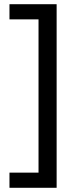

<svg xmlns="http://www.w3.org/2000/svg" viewBox="-20 -734 369 912"><path d="M25 86H163V-642H25V-714H249V158H25Z"/></svg>

Font: Noto Sans Old Persian
Style: Regular
Weight: 400
Designer: Monotype Design Team
Foundry: Monotype Imaging Inc.
Version: Version 2.001; ttfautohint (v1.8.4.7-5d5b)